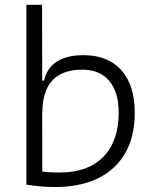

<svg xmlns="http://www.w3.org/2000/svg" viewBox="-20 -752 626 782"><path d="M202.1 9.8Q172.9 9.8 145 7.1Q117.2 4.4 87.4 0V-732.4H151.4L151.9 -423.8H159.2Q184.1 -527.3 319.8 -527.3Q419.4 -527.3 474.1 -466.3Q528.8 -405.3 528.8 -293Q528.8 -148.9 443.4 -69.6Q357.9 9.8 202.1 9.8ZM151.9 -292.5 152.3 -53.2Q168.9 -50.8 187 -50Q205.1 -49.3 222.7 -49.3Q337.9 -49.3 400.6 -113Q463.4 -176.8 463.4 -293Q463.4 -377 424.8 -422.6Q386.2 -468.3 314.9 -468.3Q152.3 -468.3 152.3 -291Z"/></svg>

Font: CaskaydiaMono NF Light
Style: Regular
Weight: 300
Designer: Aaron Bell
Foundry: Saja Typeworks
Version: Version 2111.001; ttfautohint (v1.8.4);Nerd Fonts 3.1.1